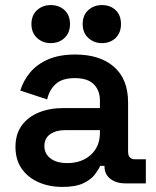

<svg xmlns="http://www.w3.org/2000/svg" viewBox="-20 -723 617 757"><path d="M226 14Q174 14 132 -4.5Q90 -23 65.5 -58Q41 -93 41 -144Q41 -194 65.5 -228Q90 -262 133 -279.5Q176 -297 231 -297H374V-327Q374 -366 350 -390.5Q326 -415 275 -415Q225 -415 199.5 -391.5Q174 -368 166 -331L60 -366Q72 -405 98.5 -437Q125 -469 169 -488.5Q213 -508 277 -508Q374 -508 429.5 -459.5Q485 -411 485 -319V-125Q485 -95 513 -95H555V0H474Q438 0 415 -18Q392 -36 392 -67V-69H375Q369 -55 354 -35Q339 -15 308.5 -0.5Q278 14 226 14ZM245 -80Q302 -80 338 -112.5Q374 -145 374 -200V-210H238Q201 -210 178 -194Q155 -178 155 -147Q155 -117 179 -98.5Q203 -80 245 -80ZM382 -553Q350 -553 328 -573.5Q306 -594 306 -628Q306 -663 328 -683Q350 -703 382 -703Q415 -703 436 -683Q457 -663 457 -628Q457 -594 436 -573.5Q415 -553 382 -553ZM180 -553Q148 -553 126 -573.5Q104 -594 104 -628Q104 -663 126 -683Q148 -703 180 -703Q213 -703 234.5 -683Q256 -663 256 -628Q256 -594 234.5 -573.5Q213 -553 180 -553Z"/></svg>

Font: Space Grotesk Light SemiBold
Style: Regular
Weight: 600
Version: Version 2.000